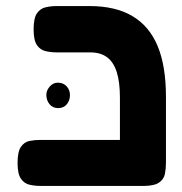

<svg xmlns="http://www.w3.org/2000/svg" viewBox="-20 -605 601 634"><path d="M452 9Q417 9 401 -1Q385 -11 380.5 -27.5Q376 -44 376 -61V-282Q376 -334 365.5 -367Q355 -400 333.5 -416Q312 -432 278 -432H168Q149 -432 131 -436Q113 -440 102 -456Q91 -472 91 -508Q91 -545 102 -561Q113 -577 131 -581Q149 -585 167 -585H276Q361 -585 417 -552Q473 -519 500.5 -453Q528 -387 528 -285V-68Q528 -48 524.5 -30.5Q521 -13 505 -2Q489 9 452 9ZM115 9Q95 9 77.5 5Q60 1 49 -15Q38 -31 38 -67Q38 -104 49 -120Q60 -136 77 -139.5Q94 -143 114 -143H461L460 9ZM172 -248Q154 -248 143.5 -261Q133 -274 133 -292Q133 -306 144 -319Q155 -332 171 -332Q189 -332 200 -320Q211 -308 211 -291Q211 -273 200.5 -260.5Q190 -248 172 -248Z"/></svg>

Font: Fredoka Expanded SemiBold
Style: Regular
Weight: 600
Width: 7
Designer: Ben Nathan
Foundry: Milena B. Brandão, Ben Nathan
Version: Version 2.001